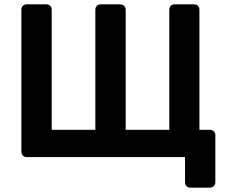

<svg xmlns="http://www.w3.org/2000/svg" viewBox="-20 -720 1040 880"><path d="M852 140Q842 140 835 133Q828 126 828 116V0H102Q92 0 85 -7Q78 -14 78 -24V-676Q78 -687 85 -693.5Q92 -700 102 -700H193Q204 -700 210.5 -693Q217 -686 217 -676V-125H417V-676Q417 -686 424 -693Q431 -700 441 -700H531Q542 -700 549 -693Q556 -686 556 -676V-125H756V-676Q756 -686 762.5 -693Q769 -700 780 -700H870Q881 -700 887.5 -693Q894 -686 894 -676V-125H942Q953 -125 960 -118Q967 -111 967 -101V116Q967 126 960 133Q953 140 942 140Z"/></svg>

Font: Rubik Light Medium
Style: Regular
Weight: 500
Version: Version 2.104